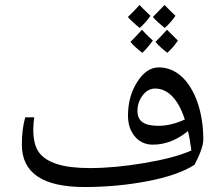

<svg xmlns="http://www.w3.org/2000/svg" viewBox="-20 -752 888 772"><path d="M320.3 0C406.7 0 490.7 -7.8 572.8 -23.4C654.8 -39.1 717.8 -61 762.2 -89.4C785.6 -134.3 797.4 -168 797.4 -190.9C797.4 -245.6 789.6 -295.4 773.9 -340.8C742.2 -430.7 686.5 -481 618.7 -481C585 -481 556.2 -461.4 531.7 -422.4C506.8 -383.3 494.6 -338.4 494.6 -287.1C494.6 -252.9 503.9 -225.1 522.5 -203.1C541 -181.2 564.9 -170.4 594.2 -170.4C644.5 -170.4 691.4 -188.5 735.8 -225.1C741.7 -200.2 746.1 -173.8 749.5 -147C705.1 -127 642.6 -110.4 562 -96.7C481.4 -83 407.7 -76.2 341.8 -76.2C286.6 -76.2 242.7 -81.5 209.5 -92.3C175.8 -103 151.9 -118.7 136.7 -139.2C121.6 -159.7 113.8 -190.4 113.8 -231C113.8 -247.1 115.2 -263.7 117.7 -280.3H81.5C72.3 -248.5 67.9 -211.9 67.9 -170.4C67.9 -56.6 151.9 0 320.3 0ZM603.5 -396C655.8 -396 697.3 -352.1 723.1 -271.5C685.5 -254.4 650.4 -246.1 618.2 -246.1C559.1 -246.1 532.7 -264.2 532.7 -306.6C532.7 -329.6 539.6 -350.1 553.7 -368.7C567.4 -386.7 584 -396 603.5 -396ZM594.7 -588.9C578.6 -603 564 -617.7 550.8 -632.3C530.8 -610.4 515.6 -594.2 504.4 -583.5C515.6 -570.3 531.2 -555.7 552.2 -539.6C565.9 -552.2 580.1 -568.8 594.7 -588.9ZM585 -688.5C563.5 -709 548.8 -723.6 541 -731.9C522.5 -711.4 506.8 -695.3 494.1 -683.6C505.4 -670.9 521 -656.2 542 -639.6C560.5 -656.7 574.7 -672.9 585 -688.5ZM651.4 -632.3C631.3 -610.4 616.2 -594.2 605 -583.5C617.7 -568.8 633.8 -554.2 652.8 -539.6C669.9 -555.2 684.1 -571.8 695.3 -588.9ZM685.5 -688.5C664.1 -709 649.4 -723.6 641.6 -731.9C614.7 -704.1 599.1 -688 594.7 -683.6C606 -670.9 621.6 -656.2 642.6 -639.6C661.1 -656.7 675.3 -672.9 685.5 -688.5Z"/></svg>

Font: Noto Naskh Arabic
Style: Regular
Weight: 400
Designer: Monotype Design Team
Foundry: Monotype Imaging Inc.
Version: Version 1.07